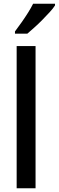

<svg xmlns="http://www.w3.org/2000/svg" viewBox="-20 -1006 314 1026"><path d="M170 0H69V-760H170ZM274 -977Q264 -961 245.5 -941Q227 -921 206 -899.5Q185 -878 163.5 -859Q142 -840 126 -826H60V-838Q78 -862 96 -887.5Q114 -913 130 -938.5Q146 -964 157 -986H274Z"/></svg>

Font: Noto Sans Bengali Condensed Medium
Style: Regular
Weight: 500
Width: 3
Designer: Jelle Bosma - Monotype Design Team
Foundry: Monotype Imaging Inc.
Version: Version 2.003